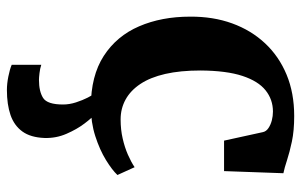

<svg xmlns="http://www.w3.org/2000/svg" viewBox="-174 -428 851 542"><g transform="rotate(90 251.0 -157.5)"><path d="M281.5 11Q194.5 11 138.2 -25.5Q82 -62 54.8 -125.2Q27.5 -188.5 27.5 -269Q27 -334 46.5 -387.8Q66 -441.5 102.8 -480.8Q139.5 -520 191.2 -541.5Q243 -563 308 -563Q349.5 -563 380 -556.5Q410.5 -550 432.5 -542.8Q454.5 -535.5 469.5 -532.5L463.5 -365H377.5L353.5 -474.5Q351.5 -484 342.2 -490.2Q333 -496.5 320.5 -499.8Q308 -503 295.5 -503Q261.5 -503 235.5 -482.2Q209.5 -461.5 194.8 -416.8Q180 -372 179.5 -298.5Q179.5 -241.5 189.2 -199Q199 -156.5 217.5 -128.8Q236 -101 261.5 -87Q287 -73 317.5 -73Q346.5 -73 371.5 -78.8Q396.5 -84.5 417 -93.5Q437.5 -102.5 452.5 -112.5L474.5 -64Q460.5 -49 432 -31.5Q403.5 -14 364.8 -1.5Q326 11 281.5 11ZM234.5 248Q217 248 196.8 244Q176.5 240 163.5 234.5V151Q174 154.5 186.8 156Q199.5 157.5 206 157.5Q238.5 157.5 257 145.8Q275.5 134 275.5 89.5Q275.5 71.5 269.5 53Q263.5 34.5 256 19.8Q248.5 5 242.5 -2L282.5 -6.5L301.5 -2Q313 7.5 329.2 29Q345.5 50.5 358.2 79.8Q371 109 370 142Q368.5 181 351.8 204.2Q335 227.5 305.2 237.8Q275.5 248 234.5 248Z"/></g></svg>

Font: Merriweather 36pt
Style: Bold
Weight: 700
Designer: Eben Sorkin
Foundry: Eben Sorkin
Version: Version 2.100